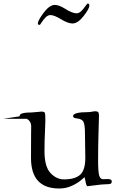

<svg xmlns="http://www.w3.org/2000/svg" viewBox="-83 -664 679 1096"><path d="M133 -530Q133 -547 166.5 -591.5Q200 -636 230 -636Q254 -636 292 -612Q330 -588 355 -588Q374 -588 394.5 -616Q415 -644 417 -644Q427 -644 427 -632Q427 -614 394 -572Q361 -530 331 -530Q305 -530 265.5 -554Q226 -578 205 -578Q190 -578 176.5 -564Q163 -550 154.5 -536Q146 -522 143 -522Q133 -522 133 -530ZM29 0Q29 -7 33.5 -11.5Q38 -16 53 -19Q68 -22 96 -22Q103 -22 127 -24.5Q151 -27 153 -27Q170 -27 173 -20Q176 -13 176 23Q176 43 173.5 91.5Q171 140 171 199Q171 287 205 323.5Q239 360 282 360Q346 360 375 333Q404 306 404 238L402 100Q402 50 394 32.5Q386 15 356 12Q334 10 334 -1Q334 -24 422 -24Q430 -24 442 -26.5Q454 -29 458 -29Q473 -29 477.5 -24Q482 -19 482 -1Q482 0 481.5 14.5Q481 29 480.5 53Q480 77 479 107Q478 137 477.5 176.5Q477 216 477 254Q477 315 483 337Q489 359 505 359Q510 359 518.5 358.5Q527 358 531 358Q555 358 555 371Q555 382 548 385Q541 388 518 388Q501 388 460.5 393.5Q420 399 417 399Q410 399 405.5 373.5Q401 348 399 348Q398 348 380 364Q362 380 328.5 396Q295 412 255 412Q94 412 94 238Q94 141 94.5 100.5Q95 60 95 58Q95 38 84.5 26Q74 14 65 14H-63Q-63 14 29 0Z"/></svg>

Font: OFL Sorts Mill Goudy TT
Style: Regular
Weight: 500
Version: Version 003.000